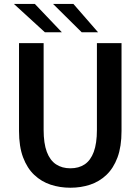

<svg xmlns="http://www.w3.org/2000/svg" viewBox="-20 -912 690 944"><path d="M326 11Q274.5 11 229 -4Q183.5 -19 148.5 -52Q113.5 -85 93.5 -138.2Q73.5 -191.5 73.5 -268V-700H194.5V-273.5Q194.5 -207 210.2 -165.2Q226 -123.5 255.5 -104Q285 -84.5 326 -84.5Q367.5 -84.5 396.5 -104Q425.5 -123.5 441 -165.2Q456.5 -207 456.5 -273.5V-700H577.5V-268Q577.5 -191.5 557.8 -138.2Q538 -85 503.2 -52Q468.5 -19 423.2 -4Q378 11 326 11ZM381.5 -753.5 241 -892.5H341L462 -753.5ZM200.5 -753.5 48.5 -892.5H151.5L284 -753.5Z"/></svg>

Font: Trispace Thin Medium
Style: Regular
Weight: 500
Version: Version 1.210